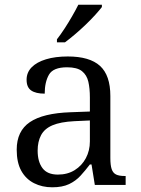

<svg xmlns="http://www.w3.org/2000/svg" viewBox="-20 -786 598 816"><path d="M202 10Q159 10 124.5 -7.5Q90 -25 70.5 -60Q51 -95 51 -150Q51 -229 107 -267Q163 -305 280 -309L362 -312V-372Q362 -410 355.5 -438.5Q349 -467 328.5 -483.5Q308 -500 265 -500Q206 -500 188 -468.5Q170 -437 170 -388Q132 -388 112.5 -401.5Q93 -415 93 -447Q93 -478 114.5 -500Q136 -522 175.5 -534Q215 -546 268 -546Q361 -546 405 -506Q449 -466 449 -378V-115Q449 -84 454.5 -67.5Q460 -51 473 -44.5Q486 -38 510 -38H514V0H383L369 -87H362Q343 -62 322.5 -39.5Q302 -17 273.5 -3.5Q245 10 202 10ZM226 -44Q267 -44 297.5 -63Q328 -82 345 -114Q362 -146 362 -185V-274L296 -271Q237 -268 203 -253.5Q169 -239 154.5 -211.5Q140 -184 140 -146Q140 -99 160.5 -71.5Q181 -44 226 -44ZM222 -619Q237 -638 254 -664Q271 -690 286.5 -717Q302 -744 313 -766H413V-756Q403 -743 385 -723Q367 -703 344 -681Q321 -659 298 -639.5Q275 -620 256 -606H222Z"/></svg>

Font: Noto Serif Hentaigana EL
Style: Regular
Weight: 400
Designer: Kazuhiro Yamada
Foundry: nipponia
Version: Version 1.000